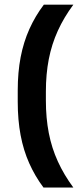

<svg xmlns="http://www.w3.org/2000/svg" viewBox="-20 -696 354 839"><path d="M180.5 -296.5V-256Q180.5 -180.5 193.2 -114.8Q206 -49 232.8 9.5Q259.5 68 300.5 123.5H170Q133 74 107.8 17.5Q82.5 -39 70 -105.5Q57.5 -172 57.5 -251.5V-300.5Q57.5 -380 70.2 -446.2Q83 -512.5 108.5 -569.2Q134 -626 171.5 -675.5H300.5Q259.5 -620.5 232.8 -561.8Q206 -503 193.2 -437.5Q180.5 -372 180.5 -296.5Z"/></svg>

Font: Anek Tamil Medium SemiBold
Style: Regular
Weight: 600
Version: Version 1.003